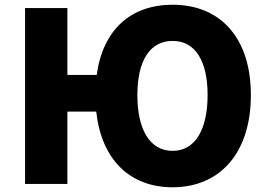

<svg xmlns="http://www.w3.org/2000/svg" viewBox="-20 -778 1133 812"><path d="M710 -140C613 -140 561 -231 561 -376C561 -520 613 -605 710 -605C806 -605 858 -520 858 -376C858 -231 806 -140 710 -140ZM265 -461V-744H86V0H265V-306H387C409 -104 528 14 710 14C911 14 1041 -132 1041 -376C1041 -619 911 -758 710 -758C533 -758 415 -652 389 -461Z"/></svg>

Font: Noto Sans CJK KR Black
Style: Regular
Weight: 900
Designer: Ryoko NISHIZUKA (kana & ideographs); Paul D. Hunt (Latin, Greek & Cyrillic); Wenlong ZHANG (bopomofo); Sandoll Communica
Foundry: Adobe Systems Incorporated
Version: Version 1.004;PS 1.004;hotconv 1.0.82;makeotf.lib2.5.63406